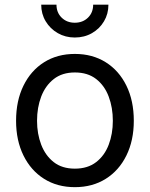

<svg xmlns="http://www.w3.org/2000/svg" viewBox="-20 -773 628 805"><path d="M293.9 11.7Q220.2 11.7 164.8 -23.2Q109.4 -58.1 78.4 -121.1Q47.4 -184.1 47.4 -266.6Q47.4 -350.6 78.4 -413.8Q109.4 -477.1 164.8 -512Q220.2 -546.9 293.9 -546.9Q367.7 -546.9 423.3 -512Q479 -477.1 510 -413.8Q541 -350.6 541 -266.6Q541 -184.1 510 -121.1Q479 -58.1 423.3 -23.2Q367.7 11.7 293.9 11.7ZM293.9 -65.9Q347.7 -65.9 383.1 -93.3Q418.5 -120.6 435.8 -166.3Q453.1 -211.9 453.1 -266.6Q453.1 -321.8 435.8 -367.9Q418.5 -414.1 383.1 -441.7Q347.7 -469.2 293.9 -469.2Q240.7 -469.2 205.6 -441.7Q170.4 -414.1 152.8 -368.2Q135.3 -322.3 135.3 -266.6Q135.3 -211.9 152.8 -166.3Q170.4 -120.6 205.3 -93.3Q240.2 -65.9 293.9 -65.9ZM293.5 -615.7Q254.4 -615.7 222.4 -634Q190.4 -652.3 171.6 -683.6Q152.8 -714.8 152.8 -753.4H216.8Q216.8 -720.2 238.5 -699Q260.3 -677.7 293.5 -677.7Q327.1 -677.7 348.9 -699Q370.6 -720.2 370.6 -753.4H434.6Q434.6 -714.8 416 -683.6Q397.5 -652.3 365.5 -634Q333.5 -615.7 293.5 -615.7Z"/></svg>

Font: Inter 18pt
Style: Regular
Weight: 400
Designer: Rasmus Andersson
Foundry: rsms
Version: Version 4.001;git-66647c0bb